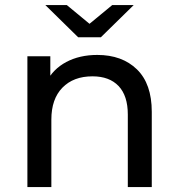

<svg xmlns="http://www.w3.org/2000/svg" viewBox="-20 -758 721 778"><path d="M91 -529.9H183.9V-387.1L168.1 -425.3Q194.6 -478 248.5 -506.7Q302.4 -535.4 374.3 -535.4Q474.7 -535.4 534.9 -476.9Q595 -418.4 595 -305V0H497.9V-293.9Q497.9 -370 460.5 -409.4Q423.1 -448.7 354.7 -448.7Q277.7 -448.7 232.9 -402.8Q188.1 -356.9 188.1 -273.3V0H91ZM163.6 -737.6H250.6L383.4 -627.9H302L434.9 -737.6H521.9L388.7 -607H296.7Z"/></svg>

Font: iiserrat Thin
Style: Regular
Weight: 100
Designer: Akira Ohta
Foundry: Akira Ohta
Version: Version 1.200;Glyphs 3.3.1 (3343)